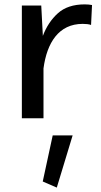

<svg xmlns="http://www.w3.org/2000/svg" viewBox="-20 -539 459 875"><path d="M174.8 288.1 238.8 315.9 311 78.1H220.2ZM79.6 0H178.2V-227.1C193.8 -344.2 247.6 -430.2 356.9 -430.2C372.6 -430.2 385.3 -428.7 395 -425.3L399.4 -516.1C389.2 -518.1 377.9 -519 365.7 -519C314.5 -519 273.4 -505.4 243.7 -478.5C213.9 -451.7 190.9 -417 175.3 -375.5L168 -513.7H79.6Z"/></svg>

Font: Estedad Medium
Style: Regular
Weight: 500
Designer: Amin Abedi
Version: Version 7.3